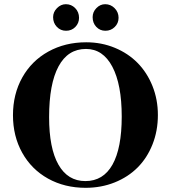

<svg xmlns="http://www.w3.org/2000/svg" viewBox="-20 -879 818 918"><path d="M392.1 -676.8Q465.3 -676.8 529.1 -650.4Q592.8 -624 637.9 -578.1Q683.1 -532.2 709 -467.8Q734.9 -403.3 734.9 -329.1Q734.9 -253.4 709.2 -188.7Q683.6 -124 638.2 -78.4Q592.8 -32.7 528.3 -6.8Q463.9 19 389.2 19Q289.1 19 209.7 -25.1Q130.4 -69.3 86.2 -148.7Q42 -228 42 -328.1Q42 -428.7 86.4 -508.3Q130.9 -587.9 210.9 -632.3Q291 -676.8 392.1 -676.8ZM391.1 -645Q304.7 -645 259.8 -561.5Q214.8 -478 214.8 -318.8Q214.8 -169.9 259.5 -91.6Q304.2 -13.2 388.2 -13.2Q473.6 -13.2 517.8 -91.8Q562 -170.4 562 -321.8Q562 -475.1 517.1 -560.1Q472.2 -645 391.1 -645ZM294.9 -858.9Q321.3 -858.9 339.6 -840.1Q357.9 -821.3 357.9 -793.9Q357.9 -768.1 340.1 -750Q322.3 -731.9 295.9 -731.9Q269.5 -731.9 251.7 -750.7Q233.9 -769.5 233.9 -796.9Q233.9 -821.3 252.4 -840.1Q271 -858.9 294.9 -858.9ZM482.9 -858.9Q509.3 -858.9 528.1 -839.8Q546.9 -820.8 546.9 -793.9Q546.9 -768.1 528.6 -750Q510.3 -731.9 483.9 -731.9Q458 -731.9 440.4 -750.5Q422.9 -769 422.9 -796.9Q422.9 -821.8 440.9 -840.3Q459 -858.9 482.9 -858.9Z"/></svg>

Font: Accordance
Style: Bold
Weight: 700
Version: Version 1.2 (build January 31, 2020) Miklal Software Solutio